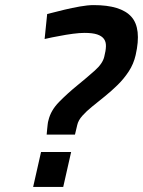

<svg xmlns="http://www.w3.org/2000/svg" viewBox="-20 -733 561 753"><path d="M512 -517Q504 -482 485 -453Q466 -424 441.5 -400Q417 -376 391 -355Q365 -334 342 -315.5Q319 -297 303 -279Q287 -261 283 -243L274 -205H163Q164 -216 165 -227Q166 -236 167 -245.5Q168 -255 170 -261Q179 -300 212 -333.5Q245 -367 282.5 -397.5Q320 -428 351.5 -456Q383 -484 389 -511Q395 -534 395.5 -551.5Q396 -569 387.5 -580.5Q379 -592 361 -598Q343 -604 311 -604Q292 -604 265.5 -600.5Q239 -597 214 -592Q185 -587 155 -580L165 -678Q200 -687 233 -695Q262 -702 293 -707.5Q324 -713 347 -713Q454 -713 495 -667.5Q536 -622 512 -517ZM141 -137H259L228 0H110Z"/></svg>

Font: Panefresco 750wt
Style: Italic
Weight: 750
Foundry: Campivisivi & Chank Co
Version: Version 1.000